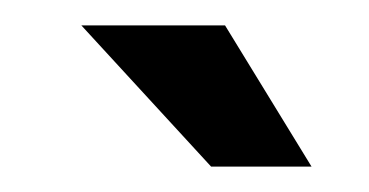

<svg xmlns="http://www.w3.org/2000/svg" viewBox="-20 -868 290 151"><path d="M157 -848 225 -737H146L44 -848Z"/></svg>

Font: BebasNeueW03-Regular
Style: Regular
Weight: 400
Designer: Ryoichi Tsunekawa
Foundry: Ryoichi Tsunekawa
Version: Version 1.30